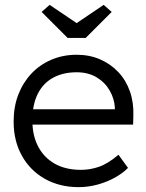

<svg xmlns="http://www.w3.org/2000/svg" viewBox="-20 -759 602 789"><path d="M36 -259Q36 -320 55 -369.5Q74 -419 108.5 -456Q143 -493 191 -513.5Q239 -534 295 -534Q348 -534 391.5 -515Q435 -496 466.5 -462.5Q498 -429 514 -383Q530 -337 528 -282L527 -247H92L81 -310H470L452 -293V-317Q450 -353 431 -386.5Q412 -420 377.5 -441Q343 -462 295 -462Q239 -462 198 -439.5Q157 -417 135 -373Q113 -329 113 -264Q113 -202 137 -156.5Q161 -111 205.5 -86Q250 -61 313 -61Q350 -61 386.5 -73.5Q423 -86 467 -123L506 -69Q483 -46 451 -28.5Q419 -11 381 -0.5Q343 10 303 10Q225 10 164.5 -24Q104 -58 70 -119Q36 -180 36 -259ZM258 -603 151 -710 184 -739 295 -664 406 -739 439 -710 332 -603Z"/></svg>

Font: Our Lexend Light
Style: Regular
Weight: 300
Designer: Bonnie Shaver-Troup, Thomas Jockin
Foundry: Lexend
Version: Version 1.007